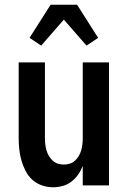

<svg xmlns="http://www.w3.org/2000/svg" viewBox="-20 -784 540 812"><path d="M204 8Q180 8 157 0Q134 -8 116.5 -24Q99 -40 88 -61.5Q77 -83 70.5 -106Q64 -129 61.5 -152.5Q59 -176 59 -200V-520H170V-200Q170 -187 171.5 -174Q173 -161 176.5 -148.5Q180 -136 186.5 -125Q193 -114 202.5 -105Q212 -96 224.5 -92Q237 -88 250 -88Q263 -88 275.5 -92Q288 -96 297.5 -105Q307 -114 313.5 -125Q320 -136 323.5 -148.5Q327 -161 328.5 -174Q330 -187 330 -200V-520H441V0H330V-82Q322 -62 310 -45Q298 -28 281.5 -15.5Q265 -3 245 2.5Q225 8 204 8ZM154 -591 105 -624 194 -764H306L395 -624L346 -591L250 -701Z"/></svg>

Font: Iosevka SS18
Style: Bold
Weight: 700
Monospace: yes
Designer: Belleve Invis
Foundry: Belleve Invis
Version: Version 25.1.1; ttfautohint (v1.8.4)